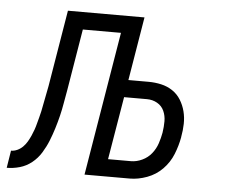

<svg xmlns="http://www.w3.org/2000/svg" viewBox="-81 -568 724 617"><g transform="rotate(5 281.0 -260.0)"><path d="M213 0 290 -464H167L134 -265Q130 -244 126.5 -223Q123 -202 118 -181.5Q113 -161 106.5 -140Q100 -119 92 -99Q84 -79 72 -59.5Q60 -40 42.5 -26Q25 -12 4 -6Q-17 0 -38 0L-29 -56Q-19 -56 -9 -60.5Q1 -65 9 -73Q17 -81 22.5 -90.5Q28 -100 32.5 -110Q37 -120 40.5 -130Q44 -140 46.5 -150Q49 -160 52 -170.5Q55 -181 57 -191Q59 -201 61 -211.5Q63 -222 65 -232Q67 -242 69 -252.5Q71 -263 73 -273L114 -520H361L327 -315H392Q413 -315 433 -310.5Q453 -306 469.5 -295Q486 -284 496.5 -267Q507 -250 512 -230.5Q517 -211 516.5 -190Q516 -169 512 -148V-147Q507 -119 496 -91.5Q485 -64 464 -42.5Q443 -21 414.5 -10.5Q386 0 359 0ZM358 -56Q376 -56 394 -64.5Q412 -73 424 -88Q436 -103 442 -121Q448 -139 451 -156Q454 -175 454 -193Q454 -211 447 -226.5Q440 -242 425 -250.5Q410 -259 392 -259H318L284 -56Z"/></g></svg>

Font: Iosevka Light Extended Oblique
Style: Regular
Weight: 300
Width: 7
Italic angle: -9°
Monospace: yes
Designer: Belleve Invis
Foundry: Belleve Invis
Version: Version 32.5.0; ttfautohint (v1.8.4)